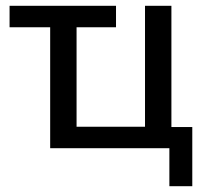

<svg xmlns="http://www.w3.org/2000/svg" viewBox="-20 -511 715 662"><path d="M564 131V0H153V-417H13V-491H380V-417H244V-74H480V-491H571V-73H643V131Z"/></svg>

Font: Nunito Sans 10pt SemiCondensed Medium
Style: Regular
Weight: 500
Width: 4
Designer: Vernon Adams
Foundry: Vernon Adams
Version: Version 3.101;gftools[0.9.27]